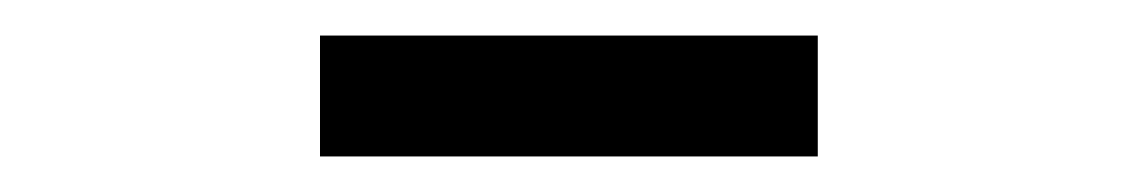

<svg xmlns="http://www.w3.org/2000/svg" viewBox="-20 -725 640 108"><path d="M160 -705H440V-637H160Z"/></svg>

Font: IBM Plex Sans Arabic
Style: Regular
Weight: 400
Designer: Mike Abbink, Paul van der Laan, Pieter van Rosmalen, Wael Morcos, Khajak Apelian
Foundry: Bold Monday
Version: Version 1.005